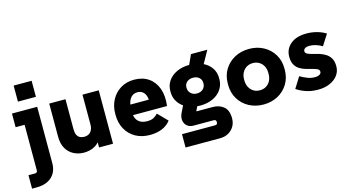

<svg xmlns="http://www.w3.org/2000/svg" viewBox="-95 -1121 3143 1712"><g transform="rotate(-15 1477.0 -265.0)"><path d="M21 200V76H84Q92 76 98 70Q104 64 104 56V-434L171 -367H21V-493H254V26Q254 108 203 154Q152 200 64 200ZM100 -582V-730H266V-582Z M555 10Q501 10 458 -12.5Q415 -35 390 -78.5Q365 -122 365 -186V-493H515V-216Q515 -183 524.5 -163.5Q534 -144 551 -135Q568 -126 590 -126Q615 -126 633 -136Q651 -146 661.5 -167Q672 -188 672 -220V-493H822V0H693V-138H735Q725 -91 704 -61.5Q683 -32 656.5 -16.5Q630 -1 603 4.5Q576 10 555 10Z M1162 10Q1087 10 1030.5 -21.5Q974 -53 942 -110Q910 -167 910 -243V-253Q910 -323 940 -379.5Q970 -436 1024 -469.5Q1078 -503 1150 -503Q1228 -503 1282.5 -465.5Q1337 -428 1361.5 -360Q1386 -292 1374 -200H1018V-297H1295L1228 -249Q1236 -294 1227.5 -324.5Q1219 -355 1199 -371Q1179 -387 1151 -387Q1118 -387 1097.5 -369Q1077 -351 1067.5 -321Q1058 -291 1058 -253V-223Q1058 -191 1070.5 -166.5Q1083 -142 1108 -128.5Q1133 -115 1170 -115Q1206 -115 1228 -126.5Q1250 -138 1269 -158L1354 -71Q1323 -30 1274 -10Q1225 10 1162 10Z M1438 200V77H1741Q1755 77 1760.5 71.5Q1766 66 1766 54Q1766 41 1760.5 35.5Q1755 30 1741 30H1559Q1521 30 1498 10Q1475 -10 1471 -42Q1467 -74 1484 -108L1536 -215L1662 -185L1616 -92Q1615 -90 1615 -88.5Q1615 -87 1616.5 -86.5Q1618 -86 1619 -86H1764Q1826 -86 1866 -52.5Q1906 -19 1906 56Q1906 97 1887 129.5Q1868 162 1834.5 181Q1801 200 1757 200ZM1617 -409 1700 -592H1851L1749 -409ZM1662 -127Q1596 -127 1545.5 -150.5Q1495 -174 1466 -216Q1437 -258 1437 -312V-322Q1437 -375 1466 -416Q1495 -457 1545.5 -480Q1596 -503 1662 -503Q1728 -503 1779 -480Q1830 -457 1858.5 -416Q1887 -375 1887 -322V-312Q1887 -258 1858.5 -216Q1830 -174 1779 -150.5Q1728 -127 1662 -127ZM1662 -239Q1697 -239 1718.5 -259.5Q1740 -280 1740 -311V-315Q1740 -346 1718.5 -365Q1697 -384 1662 -384Q1628 -384 1606 -365Q1584 -346 1584 -315V-311Q1584 -280 1606 -259.5Q1628 -239 1662 -239Z M2211 10Q2137 10 2077.5 -22Q2018 -54 1983.5 -111Q1949 -168 1949 -242V-252Q1949 -326 1983.5 -382.5Q2018 -439 2077.5 -471Q2137 -503 2211 -503Q2285 -503 2344 -471Q2403 -439 2437.5 -382.5Q2472 -326 2472 -252V-242Q2472 -168 2437.5 -111Q2403 -54 2344 -22Q2285 10 2211 10ZM2211 -121Q2244 -121 2269.5 -136.5Q2295 -152 2309 -179.5Q2323 -207 2323 -242V-252Q2323 -287 2309 -314Q2295 -341 2269.5 -356.5Q2244 -372 2211 -372Q2178 -372 2153 -356.5Q2128 -341 2113.5 -314Q2099 -287 2099 -252V-242Q2099 -207 2113.5 -179.5Q2128 -152 2153 -136.5Q2178 -121 2211 -121Z M2715 8Q2652 8 2602 -9.5Q2552 -27 2518 -51L2581 -152Q2613 -133 2646.5 -120Q2680 -107 2715 -107Q2742 -107 2758 -116.5Q2774 -126 2774 -142Q2774 -160 2757 -168.5Q2740 -177 2713.5 -183.5Q2687 -190 2657 -198.5Q2627 -207 2600.5 -222.5Q2574 -238 2557 -266.5Q2540 -295 2540 -342Q2540 -413 2593.5 -458Q2647 -503 2741 -503Q2791 -503 2837 -490.5Q2883 -478 2919 -455L2855 -355Q2827 -372 2797.5 -381Q2768 -390 2739 -390Q2713 -390 2698 -380.5Q2683 -371 2683 -355Q2683 -338 2700.5 -329Q2718 -320 2745.5 -313.5Q2773 -307 2803.5 -298Q2834 -289 2861.5 -272.5Q2889 -256 2906.5 -227.5Q2924 -199 2924 -152Q2924 -105 2897 -69Q2870 -33 2823 -12.5Q2776 8 2715 8Z"/></g></svg>

Font: SUSE ExtraBold
Style: Regular
Weight: 800
Designer: Rene Bieder
Foundry: SUSE
Version: Version 1.000